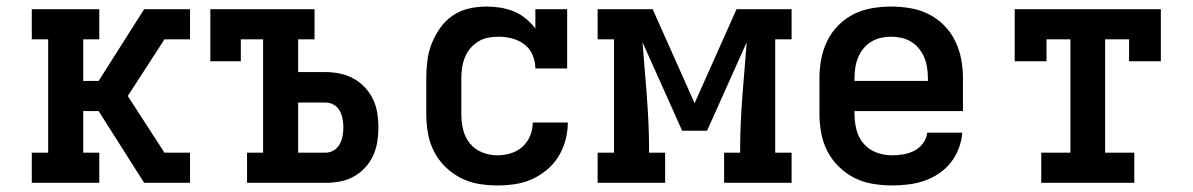

<svg xmlns="http://www.w3.org/2000/svg" viewBox="-20 -558 3640 586"><path d="M77 0V-92H127V-438H77V-530H283V-438H234V-311H281L420 -530H560V-438H482L438 -370L370 -265L482 -92H560V0H420L281 -219H234V-92H283V0Z M734 0V-92H783V-438H715V-371H622V-530H940V-438H890V-338H973Q996 -338 1017.5 -333.5Q1039 -329 1058.5 -318.5Q1078 -308 1093.5 -291.5Q1109 -275 1118.5 -255Q1128 -235 1131.5 -213Q1135 -191 1135 -169Q1135 -147 1131.5 -125Q1128 -103 1118.5 -82.5Q1109 -62 1093.5 -45.5Q1078 -29 1058.5 -18.5Q1039 -8 1017.5 -4Q996 0 973 0ZM890 -92H973Q987 -92 998.5 -99Q1010 -106 1016.5 -117.5Q1023 -129 1025.5 -142.5Q1028 -156 1028 -169Q1028 -182 1025.5 -195.5Q1023 -209 1016.5 -220.5Q1010 -232 998.5 -238.5Q987 -245 973 -245H890Z M1498 8Q1468 8 1439.5 3Q1411 -2 1385 -15.5Q1359 -29 1338 -50Q1317 -71 1304 -97Q1291 -123 1286 -152Q1281 -181 1281 -210V-320Q1281 -347 1284.5 -374Q1288 -401 1298 -426Q1308 -451 1324 -473.5Q1340 -496 1362.5 -511Q1385 -526 1411.5 -532Q1438 -538 1465 -538Q1487 -538 1508 -534.5Q1529 -531 1548.5 -523Q1568 -515 1584.5 -501.5Q1601 -488 1614 -471V-530H1711V-349H1614Q1614 -370 1605.5 -390Q1597 -410 1580.5 -422.5Q1564 -435 1543.5 -440.5Q1523 -446 1502 -446Q1486 -446 1470 -443Q1454 -440 1440 -431.5Q1426 -423 1415.5 -410.5Q1405 -398 1399 -383Q1393 -368 1390.5 -352Q1388 -336 1388 -320V-210Q1388 -186 1393.5 -162.5Q1399 -139 1414 -120.5Q1429 -102 1451.5 -93Q1474 -84 1498 -84Q1518 -84 1538.5 -90Q1559 -96 1574.5 -110Q1590 -124 1598 -143.5Q1606 -163 1606 -184Q1606 -184 1606 -184Q1606 -184 1606 -184H1713Q1713 -184 1713 -184Q1713 -184 1713 -184Q1713 -157 1706 -130.5Q1699 -104 1684.5 -80.5Q1670 -57 1649 -39.5Q1628 -22 1603.5 -11Q1579 0 1552 4Q1525 8 1498 8Z M1804 0V-92H1854V-438H1804V-530H1972L2100 -243L2228 -530H2396V-438H2346V-92H2396V0H2190V-92H2239V-106Q2239 -146 2241 -186.5Q2243 -227 2246 -267.5Q2249 -308 2252.5 -348.5Q2256 -389 2259 -429L2138 -159H2062L1941 -429Q1944 -389 1947.5 -348.5Q1951 -308 1954 -267.5Q1957 -227 1959 -186.5Q1961 -146 1961 -106V-92H2010V0Z M2702 8Q2673 8 2643.5 3Q2614 -2 2588 -15Q2562 -28 2540.5 -49Q2519 -70 2505.5 -96Q2492 -122 2486.5 -151.5Q2481 -181 2481 -210V-320Q2481 -349 2486.5 -378Q2492 -407 2505 -433.5Q2518 -460 2539 -481Q2560 -502 2586 -515Q2612 -528 2641.5 -533Q2671 -538 2700 -538Q2729 -538 2758.5 -533Q2788 -528 2814 -515Q2840 -502 2861 -481Q2882 -460 2895 -433.5Q2908 -407 2913.5 -378Q2919 -349 2919 -320V-219H2588V-210Q2588 -186 2594 -162Q2600 -138 2616 -119.5Q2632 -101 2655 -92.5Q2678 -84 2702 -84Q2720 -84 2737.5 -87Q2755 -90 2770.5 -98Q2786 -106 2797 -120.5Q2808 -135 2810 -153H2917Q2915 -128 2906 -104.5Q2897 -81 2881.5 -61.5Q2866 -42 2845 -28Q2824 -14 2800.5 -6Q2777 2 2752 5Q2727 8 2702 8ZM2812 -311V-320Q2812 -336 2809.5 -352Q2807 -368 2801 -382.5Q2795 -397 2785 -409.5Q2775 -422 2761 -430.5Q2747 -439 2731.5 -442.5Q2716 -446 2700 -446Q2684 -446 2668.5 -442.5Q2653 -439 2639 -430.5Q2625 -422 2615 -409.5Q2605 -397 2599 -382.5Q2593 -368 2590.5 -352Q2588 -336 2588 -320V-311Z M3158 0V-92H3247V-438H3174V-371H3077V-530H3523V-371H3426V-438H3353V-92H3442V0Z"/></svg>

Font: Iosevka Curly Slab SmBdEx
Style: Regular
Weight: 600
Width: 7
Monospace: yes
Designer: Belleve Invis
Foundry: Belleve Invis
Version: Version 11.1.0; ttfautohint (v1.8.3)